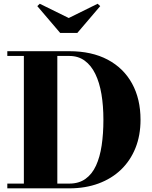

<svg xmlns="http://www.w3.org/2000/svg" viewBox="-20 -1030 833 1050"><path d="M359 -750Q481.5 -750 568.8 -703.8Q656 -657.5 702.2 -573.2Q748.5 -489 748.5 -375Q748.5 -289.5 720.8 -220.5Q693 -151.5 641.8 -102.2Q590.5 -53 518.8 -26.5Q447 0 359 0H20V-26H110.5V-724H20V-750ZM293.5 -26H359Q411.5 -26 447.5 -51.8Q483.5 -77.5 505 -124.2Q526.5 -171 536 -234.8Q545.5 -298.5 545.5 -375Q545.5 -451.5 534.8 -515.2Q524 -579 501.2 -625.8Q478.5 -672.5 443.2 -698.2Q408 -724 359 -724H293.5ZM309 -850 184 -996.5 197.5 -1009.5 356 -931.5 514 -1009.5 528 -996.5 403 -850Z"/></svg>

Font: Bodoni Moda 9pt ExtraBold
Style: Regular
Weight: 800
Designer: Owen Earl
Foundry: indestructible type
Version: Version 2.005